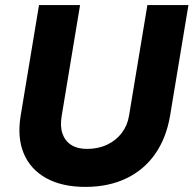

<svg xmlns="http://www.w3.org/2000/svg" viewBox="-20 -720 759 753"><path d="M315 13Q223 13 161 -21.5Q99 -56 73 -118.5Q47 -181 61 -266L133 -700H294L222 -266Q215 -225 225 -196Q235 -167 259.5 -151.5Q284 -136 321 -136Q365 -136 400 -152.5Q435 -169 457.5 -198.5Q480 -228 486 -266L558 -700H719L647 -266Q632 -178 588 -115.5Q544 -53 474.5 -20Q405 13 315 13Z"/></svg>

Font: Figtree ExtraBold
Style: Italic
Weight: 800
Italic angle: -9.5°
Foundry: Erik Kennedy
Version: Version 2.001;gftools[0.9.30]